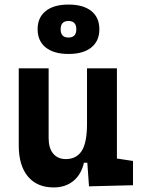

<svg xmlns="http://www.w3.org/2000/svg" viewBox="-20 -820 626 850"><path d="M217.8 9.8Q143.9 9.8 103.5 -38.8Q63 -87.4 63 -175.8V-517.6H195.3V-208.5Q195.3 -164.1 215.6 -139.9Q235.8 -115.7 271.5 -115.7Q318 -115.7 341.6 -151.6Q365.2 -187.5 365.2 -272L391.6 -99.6H351.6Q339.5 -46.9 304.4 -18.6Q269.3 9.8 217.8 9.8ZM374 4.9 365.2 -119.1V-210H497.6V-118.2L568.8 -107.4V0ZM365.2 -146.5V-517.6H497.6V-175.8ZM283.4 -581.1Q218.3 -581.1 182.4 -609.9Q146.5 -638.7 146.5 -690.7Q146.5 -742.7 182.4 -771.2Q218.3 -799.8 283.2 -799.8Q348.6 -799.8 384.3 -771.2Q419.9 -742.6 419.9 -690.4Q419.9 -638.7 384.3 -609.9Q348.6 -581.1 283.4 -581.1ZM283.2 -653.8Q317.9 -653.8 317.9 -690.4Q317.9 -727.1 283.2 -727.1Q248.5 -727.1 248.5 -690.4Q248.5 -653.8 283.2 -653.8Z"/></svg>

Font: Cascadia Mono PL
Style: Regular
Weight: 400
Monospace: yes
Designer: Aaron Bell
Foundry: Saja Typeworks
Version: Version 2102.003